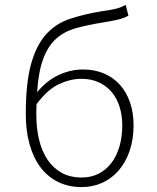

<svg xmlns="http://www.w3.org/2000/svg" viewBox="-20 -750 640 782"><path d="M313 12Q259 12 216.5 -9Q174 -30 145 -68.5Q116 -107 100.5 -162Q85 -217 85 -285Q85 -412 106.5 -489Q128 -566 167.5 -610Q207 -654 264 -673Q321 -692 393 -704Q414 -707 428 -709.5Q442 -712 452.5 -714.5Q463 -717 471.5 -720.5Q480 -724 492 -730L503 -686Q482 -675 458 -669.5Q434 -664 402 -659Q340 -649 292 -636Q244 -623 210.5 -594Q177 -565 157 -513Q137 -461 131 -374Q169 -421 218 -444Q267 -467 318 -467Q366 -467 404 -450.5Q442 -434 468.5 -404.5Q495 -375 509.5 -333Q524 -291 524 -240Q524 -182 508 -135.5Q492 -89 463.5 -56Q435 -23 396.5 -5.5Q358 12 313 12ZM313 -27Q351 -27 381.5 -42.5Q412 -58 433.5 -86Q455 -114 466.5 -153.5Q478 -193 478 -240Q478 -280 467 -315Q456 -350 435 -375Q414 -400 383 -414.5Q352 -429 311 -429Q267 -429 220.5 -407.5Q174 -386 129 -326Q128 -315 128 -304Q128 -293 128 -281Q128 -226 139.5 -179.5Q151 -133 174 -99Q197 -65 231.5 -46Q266 -27 313 -27Z"/></svg>

Font: Source Code Pro Light
Style: Regular
Weight: 300
Monospace: yes
Designer: Paul D. Hunt, Teo Tuominen
Foundry: Adobe Systems Incorporated
Version: Version 2.030;PS 1.000;hotconv 16.6.51;makeotf.lib2.5.65220